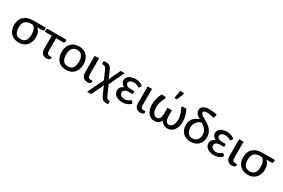

<svg xmlns="http://www.w3.org/2000/svg" viewBox="125 -2146 5479 3721"><g transform="rotate(30 2864.0 -285.5)"><path d="M320.5 -430.5Q272.5 -430.5 238.2 -418.5Q204 -406.5 182.2 -383.2Q160.5 -360 150.5 -325.8Q140.5 -291.5 140.5 -246.5Q140.5 -159 177.2 -114Q214 -69 285 -69Q357.5 -69 392.8 -115.8Q428 -162.5 428 -252.5Q428 -284 423 -313Q418 -342 408 -365.8Q398 -389.5 382.2 -406.2Q366.5 -423 345.5 -430.5ZM600 -506V-459.5Q600 -450.5 591.5 -440.5Q583 -430.5 568 -430.5H451Q487.5 -402.5 507.8 -357Q528 -311.5 528 -248.5Q528 -192.5 511.2 -145.5Q494.5 -98.5 463 -64.8Q431.5 -31 386.5 -12Q341.5 7 285.5 7Q230.5 7 185 -10.5Q139.5 -28 107.2 -60.8Q75 -93.5 57.2 -141Q39.5 -188.5 39.5 -248.5Q39.5 -308.5 58.2 -356.2Q77 -404 112.8 -437.2Q148.5 -470.5 201 -488.2Q253.5 -506 321 -506Z M1063.5 -465Q1063.5 -448 1054.5 -438.8Q1045.5 -429.5 1029 -429.5H874V-144Q874 -107 889.8 -88Q905.5 -69 940.5 -69H983V-39Q983 -28.5 976.5 -20.5Q970 -12.5 959 -7Q948 -1.5 933.2 1.2Q918.5 4 902.5 4Q871.5 4 847.8 -6.5Q824 -17 808 -35.8Q792 -54.5 784 -80.8Q776 -107 776 -138.5V-429.5H621.5V-472.5Q621.5 -485 629.8 -494.5Q638 -504 654.5 -504H1063.5Z M1343.5 -516Q1399.5 -516 1444.8 -497.8Q1490 -479.5 1521.8 -445.2Q1553.5 -411 1570.5 -362.8Q1587.5 -314.5 1587.5 -254.5Q1587.5 -194.5 1570.5 -146Q1553.5 -97.5 1521.8 -63.5Q1490 -29.5 1444.8 -11.2Q1399.5 7 1343.5 7Q1287 7 1241.8 -11.2Q1196.5 -29.5 1164.5 -63.5Q1132.5 -97.5 1115.2 -146Q1098 -194.5 1098 -254.5Q1098 -314.5 1115.2 -362.8Q1132.5 -411 1164.5 -445.2Q1196.5 -479.5 1241.8 -497.8Q1287 -516 1343.5 -516ZM1343.5 -69Q1415.5 -69 1451 -117.5Q1486.5 -166 1486.5 -254Q1486.5 -342 1451 -390.8Q1415.5 -439.5 1343.5 -439.5Q1270.5 -439.5 1234.8 -390.8Q1199 -342 1199 -254Q1199 -166 1234.8 -117.5Q1270.5 -69 1343.5 -69Z M1692 -508H1790V-142Q1790 -105.5 1805.8 -86.2Q1821.5 -67 1856.5 -67H1899V-37Q1899 -26.5 1892.5 -18.5Q1886 -10.5 1875 -5Q1864 0.5 1849.2 3.2Q1834.5 6 1818.5 6Q1787.5 6 1763.8 -4.5Q1740 -15 1724 -33.8Q1708 -52.5 1700 -78.8Q1692 -105 1692 -136.5Z M2388 105V144.5Q2388 165 2380 171.5Q2372 178 2348.5 178Q2327.5 178 2308.2 174.2Q2289 170.5 2271.8 159.8Q2254.5 149 2239.5 129.8Q2224.5 110.5 2211.5 80L2127 -112Q2124.5 -96.5 2120.8 -82Q2117 -67.5 2113 -56L2011.5 149.5Q2009 157.5 2002 163.2Q1995 169 1982.5 169H1913L2083.5 -187.5L1994.5 -388Q1987.5 -403 1980.5 -413Q1973.5 -423 1964.2 -429.2Q1955 -435.5 1942.8 -438.2Q1930.5 -441 1913.5 -441H1895.5V-477Q1895.5 -484.5 1896 -491.2Q1896.5 -498 1900 -503Q1903.5 -508 1911.8 -511Q1920 -514 1936 -514Q1988 -514 2022 -494Q2056 -474 2077 -425.5L2159 -240Q2161 -255 2164.5 -269.2Q2168 -283.5 2172.5 -294.5L2265.5 -488.5Q2268.5 -496.5 2275.2 -502.5Q2282 -508.5 2294.5 -508.5H2364L2201.5 -166L2298 51.5Q2304 65 2310.8 75.2Q2317.5 85.5 2325.8 92Q2334 98.5 2344.8 101.8Q2355.5 105 2370 105Z M2788 -72.5Q2770.5 -51 2748.5 -36Q2726.5 -21 2702.2 -11.5Q2678 -2 2652.8 2.2Q2627.5 6.5 2603 6.5Q2561.5 6.5 2524.5 -4Q2487.5 -14.5 2459.5 -34.2Q2431.5 -54 2415.2 -82.2Q2399 -110.5 2399 -146Q2399 -189.5 2424.5 -220Q2450 -250.5 2492.5 -266.5Q2470 -275.5 2454.5 -288.2Q2439 -301 2429 -316Q2419 -331 2414.5 -347.2Q2410 -363.5 2410 -379Q2410 -406 2422.5 -430.8Q2435 -455.5 2459.8 -474.5Q2484.5 -493.5 2521.8 -504.8Q2559 -516 2608.5 -516Q2665.5 -516 2706.5 -499Q2747.5 -482 2776 -455L2754 -417.5Q2748.5 -409 2743.8 -406.2Q2739 -403.5 2732 -403.5Q2725 -403.5 2715.8 -409.2Q2706.5 -415 2692.8 -422Q2679 -429 2658.8 -434.8Q2638.5 -440.5 2610 -440.5Q2583.5 -440.5 2563.8 -435Q2544 -429.5 2530.8 -420Q2517.5 -410.5 2511 -397.8Q2504.5 -385 2504.5 -370.5Q2504.5 -338.5 2534.5 -318.2Q2564.5 -298 2619 -298H2701V-233H2619Q2557.5 -233 2527.8 -211.5Q2498 -190 2498 -154.5Q2498 -136 2505.5 -120.2Q2513 -104.5 2527.2 -93Q2541.5 -81.5 2562 -75Q2582.5 -68.5 2608.5 -68.5Q2640.5 -68.5 2662 -76.2Q2683.5 -84 2698 -93Q2712.5 -102 2722.2 -109.8Q2732 -117.5 2741.5 -117.5Q2753.5 -117.5 2760 -108.5Z M2877 -508H2975V-142Q2975 -105.5 2990.8 -86.2Q3006.5 -67 3041.5 -67H3084V-37Q3084 -26.5 3077.5 -18.5Q3071 -10.5 3060 -5Q3049 0.5 3034.2 3.2Q3019.5 6 3003.5 6Q2972.5 6 2948.8 -4.5Q2925 -15 2909 -33.8Q2893 -52.5 2885 -78.8Q2877 -105 2877 -136.5Z M3742.5 -508Q3772.5 -450 3791.5 -385.8Q3810.5 -321.5 3810.5 -254Q3810.5 -194.5 3796 -146Q3781.5 -97.5 3755.5 -63.2Q3729.5 -29 3693.5 -10.5Q3657.5 8 3614.5 8Q3587 8 3564.5 1.5Q3542 -5 3523.5 -16.8Q3505 -28.5 3491 -44.8Q3477 -61 3466.5 -80.5Q3456 -61 3441.8 -44.8Q3427.5 -28.5 3409.2 -16.8Q3391 -5 3368.5 1.5Q3346 8 3319.5 8Q3276.5 8 3240.5 -10.5Q3204.5 -29 3178.5 -63.2Q3152.5 -97.5 3138 -146Q3123.5 -194.5 3123.5 -254Q3123.5 -321.5 3142.5 -385.8Q3161.5 -450 3191.5 -508H3261Q3266 -508 3272.2 -505.8Q3278.5 -503.5 3282.8 -498.2Q3287 -493 3288 -484.8Q3289 -476.5 3284 -464.5Q3276 -451 3265.2 -427.5Q3254.5 -404 3244.8 -375.2Q3235 -346.5 3228 -315Q3221 -283.5 3221 -254Q3221 -198.5 3231.8 -162.8Q3242.5 -127 3258.8 -106.2Q3275 -85.5 3294.5 -77.5Q3314 -69.5 3331.5 -69.5Q3353.5 -69.5 3369.8 -79.8Q3386 -90 3396.8 -108.5Q3407.5 -127 3412.8 -152.8Q3418 -178.5 3418 -209.5V-340.5H3516V-209.5Q3516 -178.5 3521.2 -152.8Q3526.5 -127 3537.2 -108.5Q3548 -90 3564.2 -79.8Q3580.5 -69.5 3603 -69.5Q3620.5 -69.5 3639.8 -77.5Q3659 -85.5 3675.2 -106.2Q3691.5 -127 3702.2 -162.8Q3713 -198.5 3713 -254Q3713 -283.5 3706 -315Q3699 -346.5 3689.2 -375.2Q3679.5 -404 3668.8 -427.5Q3658 -451 3650 -464.5Q3645 -476.5 3646.2 -484.8Q3647.5 -493 3651.8 -498.2Q3656 -503.5 3662 -505.8Q3668 -508 3673 -508ZM3436.5 -573.5 3469.5 -749H3530Q3544.5 -749 3549.8 -739.8Q3555 -730.5 3549.5 -715L3494.5 -573.5Z M4130 -68.5Q4161 -68.5 4186.8 -79.2Q4212.5 -90 4231 -110.2Q4249.5 -130.5 4259.8 -159.5Q4270 -188.5 4270 -225Q4270 -264.5 4258.5 -294.8Q4247 -325 4228 -348.8Q4209 -372.5 4184.2 -391.2Q4159.5 -410 4132.5 -426Q4104.5 -415.5 4079 -399.8Q4053.5 -384 4034 -360.8Q4014.5 -337.5 4002.8 -306Q3991 -274.5 3991 -233.5Q3991 -200 3999.5 -170Q4008 -140 4025.2 -117.5Q4042.5 -95 4068.5 -81.8Q4094.5 -68.5 4130 -68.5ZM4301 -644Q4299.5 -631 4293.2 -626.8Q4287 -622.5 4274.5 -622.5Q4267.5 -622.5 4251.5 -626.2Q4235.5 -630 4214.8 -634.2Q4194 -638.5 4171 -642.2Q4148 -646 4127.5 -646Q4085.5 -646 4068 -633.2Q4050.5 -620.5 4050.5 -602.5Q4050.5 -585.5 4064 -570.8Q4077.5 -556 4100 -541.5Q4122.5 -527 4151 -511.2Q4179.5 -495.5 4209 -476.8Q4238.5 -458 4267 -434.8Q4295.5 -411.5 4318 -381.5Q4340.5 -351.5 4354 -313.8Q4367.5 -276 4367.5 -228Q4367.5 -176 4351 -133Q4334.5 -90 4303.5 -59Q4272.5 -28 4228.5 -10.8Q4184.5 6.5 4130 6.5Q4073 6.5 4028.5 -11.5Q3984 -29.5 3953.2 -61.5Q3922.5 -93.5 3906.5 -136.8Q3890.5 -180 3890.5 -230.5Q3890.5 -314 3935 -372.8Q3979.5 -431.5 4068.5 -463Q4046 -476.5 4026 -490.5Q4006 -504.5 3991.2 -521Q3976.5 -537.5 3967.8 -557.2Q3959 -577 3959 -602Q3959 -628 3969 -650Q3979 -672 4000.5 -688.2Q4022 -704.5 4054.8 -713.8Q4087.5 -723 4133.5 -723Q4151 -723 4173.2 -721.8Q4195.5 -720.5 4219 -718Q4242.5 -715.5 4265.8 -712Q4289 -708.5 4308.5 -704Z M4835.5 -72.5Q4818 -51 4796 -36Q4774 -21 4749.8 -11.5Q4725.5 -2 4700.2 2.2Q4675 6.5 4650.5 6.5Q4609 6.5 4572 -4Q4535 -14.5 4507 -34.2Q4479 -54 4462.8 -82.2Q4446.5 -110.5 4446.5 -146Q4446.5 -189.5 4472 -220Q4497.5 -250.5 4540 -266.5Q4517.5 -275.5 4502 -288.2Q4486.5 -301 4476.5 -316Q4466.5 -331 4462 -347.2Q4457.5 -363.5 4457.5 -379Q4457.5 -406 4470 -430.8Q4482.5 -455.5 4507.2 -474.5Q4532 -493.5 4569.2 -504.8Q4606.5 -516 4656 -516Q4713 -516 4754 -499Q4795 -482 4823.5 -455L4801.5 -417.5Q4796 -409 4791.2 -406.2Q4786.5 -403.5 4779.5 -403.5Q4772.5 -403.5 4763.2 -409.2Q4754 -415 4740.2 -422Q4726.5 -429 4706.2 -434.8Q4686 -440.5 4657.5 -440.5Q4631 -440.5 4611.2 -435Q4591.5 -429.5 4578.2 -420Q4565 -410.5 4558.5 -397.8Q4552 -385 4552 -370.5Q4552 -338.5 4582 -318.2Q4612 -298 4666.5 -298H4748.5V-233H4666.5Q4605 -233 4575.2 -211.5Q4545.5 -190 4545.5 -154.5Q4545.5 -136 4553 -120.2Q4560.5 -104.5 4574.8 -93Q4589 -81.5 4609.5 -75Q4630 -68.5 4656 -68.5Q4688 -68.5 4709.5 -76.2Q4731 -84 4745.5 -93Q4760 -102 4769.8 -109.8Q4779.5 -117.5 4789 -117.5Q4801 -117.5 4807.5 -108.5Z M4924.5 -508H5022.5V-142Q5022.5 -105.5 5038.2 -86.2Q5054 -67 5089 -67H5131.5V-37Q5131.5 -26.5 5125 -18.5Q5118.5 -10.5 5107.5 -5Q5096.5 0.5 5081.8 3.2Q5067 6 5051 6Q5020 6 4996.2 -4.5Q4972.5 -15 4956.5 -33.8Q4940.5 -52.5 4932.5 -78.8Q4924.5 -105 4924.5 -136.5Z M5446 -430.5Q5398 -430.5 5363.8 -418.5Q5329.5 -406.5 5307.8 -383.2Q5286 -360 5276 -325.8Q5266 -291.5 5266 -246.5Q5266 -159 5302.8 -114Q5339.5 -69 5410.5 -69Q5483 -69 5518.2 -115.8Q5553.5 -162.5 5553.5 -252.5Q5553.5 -284 5548.5 -313Q5543.5 -342 5533.5 -365.8Q5523.5 -389.5 5507.8 -406.2Q5492 -423 5471 -430.5ZM5725.5 -506V-459.5Q5725.5 -450.5 5717 -440.5Q5708.5 -430.5 5693.5 -430.5H5576.5Q5613 -402.5 5633.2 -357Q5653.5 -311.5 5653.5 -248.5Q5653.5 -192.5 5636.8 -145.5Q5620 -98.5 5588.5 -64.8Q5557 -31 5512 -12Q5467 7 5411 7Q5356 7 5310.5 -10.5Q5265 -28 5232.8 -60.8Q5200.5 -93.5 5182.8 -141Q5165 -188.5 5165 -248.5Q5165 -308.5 5183.8 -356.2Q5202.5 -404 5238.2 -437.2Q5274 -470.5 5326.5 -488.2Q5379 -506 5446.5 -506Z"/></g></svg>

Font: Lato 2
Style: Regular
Weight: 500
Designer: Lukasz Dziedzic with Adam Twardoch and Botio Nikoltchev
Foundry: tyPoland Lukasz Dziedzic
Version: Version 2.015; 2015-08-06; http://www.latofonts.com/